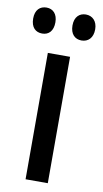

<svg xmlns="http://www.w3.org/2000/svg" viewBox="-107 -768 434 808"><g transform="rotate(10 109.5 -363.5)"><path d="M-23 -672C-23 -634 -3 -616 25 -616C53 -616 72 -635 72 -672C72 -707 53 -727 25 -727C-3 -727 -23 -709 -23 -672ZM145 -672C145 -635 165 -616 193 -616C221 -616 242 -635 242 -672C242 -707 221 -727 193 -727C166 -727 145 -709 145 -672ZM158 0V-540H63V0Z"/></g></svg>

Font: Noto Sans Myanmar ExtraCondensed Medium
Style: Regular
Weight: 500
Width: 2
Designer: Monotype Design Team
Foundry: Monotype Imaging Inc.
Version: Version 2.107